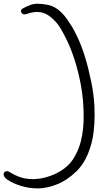

<svg xmlns="http://www.w3.org/2000/svg" viewBox="-136 -913 558 1043"><path d="M69.3 -892.6Q90.8 -892.6 118.2 -887.7Q146.5 -882.8 170.9 -867.2Q185.5 -857.4 200.2 -842.8Q214.8 -828.1 227.5 -809.6Q241.2 -790 254.9 -768.6Q267.6 -747.1 280.3 -720.7Q305.7 -668.9 325.2 -605.5Q344.7 -542 358.4 -474.6Q373 -407.2 377 -335.9Q377.9 -310.5 377.9 -287.1Q377.9 -242.2 373 -200.2Q366.2 -137.7 342.8 -80.1Q320.3 -22.5 279.3 17.6Q227.5 67.4 174.8 87.9Q122.1 109.4 73.2 110.4Q70.3 110.4 67.4 110.4Q21.5 110.4 -22.5 96.7Q-68.4 82 -96.7 62.5Q-117.2 46.9 -116.2 34.2Q-116.2 29.3 -114.3 25.4Q-103.5 7.8 -75.2 26.4Q-2 72.3 88.9 55.7Q178.7 38.1 237.3 -18.6Q260.7 -43 276.4 -75.2Q293 -106.4 302.7 -143.6Q320.3 -211.9 318.4 -293Q317.4 -375 302.7 -455.1Q290 -521.5 270.5 -584Q251 -645.5 227.5 -694.3Q212.9 -724.6 192.4 -759.8Q170.9 -794.9 141.6 -818.4Q126 -832 107.4 -839.8Q88.9 -847.7 68.4 -847.7Q53.7 -848.6 41 -845.7Q28.3 -843.8 8.8 -836.9Q-11.7 -830.1 -19.5 -843.8Q-28.3 -858.4 -8.8 -869.1Q9.8 -878.9 28.3 -885.7Q45.9 -892.6 66.4 -892.6Q67.4 -892.6 69.3 -892.6Z"/></svg>

Font: Mrs Husband
Style: Regular
Weight: 400
Version: Version 1.0